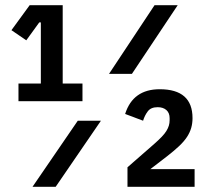

<svg xmlns="http://www.w3.org/2000/svg" viewBox="-20 -718 797 738"><path d="M51 -329V-397H137V-632H131L81 -563L24 -602L94 -698H221V-397H297V-329ZM399 -434 574 -698H663L487 -434ZM105 0 279 -254H368L194 0ZM728 0H470V-75L573 -165Q590 -180 601.5 -192Q613 -204 619.5 -214.5Q626 -225 629 -235Q632 -245 632 -256V-264Q632 -284 619.5 -295Q607 -306 586 -306Q560 -306 548 -290Q536 -274 530 -254L461 -280Q491 -375 594 -375Q720 -375 720 -264Q720 -244 715 -226.5Q710 -209 699 -192Q688 -175 669 -157Q650 -139 623 -118L558 -68H728Z"/></svg>

Font: IBM Plex Sans Cond SmBld
Style: Regular
Weight: 600
Width: 3
Designer: Mike Abbink, Paul van der Laan, Pieter van Rosmalen
Foundry: Bold Monday
Version: Version 1.3